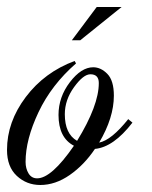

<svg xmlns="http://www.w3.org/2000/svg" viewBox="-88 -527 434 548"><path d="M278 -187 290 -177Q236 -107 183 -102Q152 -56 111 -27.5Q70 1 27 1Q-12 1 -40 -25Q-68 -51 -68 -99Q-68 -179 -14.5 -250Q39 -321 125 -353L129 -346Q59 -285 22 -207Q-15 -129 -15 -65Q-15 -46 -6.5 -32Q2 -18 18 -18Q59 -18 123 -111Q79 -134 79 -199Q79 -250 111.5 -292.5Q144 -335 178 -335Q200 -335 218.5 -316Q237 -297 237 -254Q237 -191 195 -120Q230 -127 278 -187ZM97 -201Q97 -145 132 -125Q194 -226 194 -290Q194 -315 170 -315Q150 -315 123.5 -278.5Q97 -242 97 -201ZM259 -507 141 -412H117L188 -507Z"/></svg>

Font: Dynalight
Style: Regular
Weight: 400
Designer: Astigmatic (AOETI)
Foundry: Astigmatic (AOETI)
Version: Version 1.000